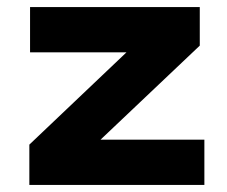

<svg xmlns="http://www.w3.org/2000/svg" viewBox="-20 -523 641 543"><path d="M63 0V-114L384 -419L383 -375H65V-503H545V-394L220 -86L221 -128H558V0Z"/></svg>

Font: Nunito Sans 7pt SemiExpanded ExtraBold
Style: Regular
Weight: 800
Width: 6
Designer: Vernon Adams
Foundry: Vernon Adams
Version: Version 3.101;gftools[0.9.27]